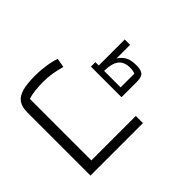

<svg xmlns="http://www.w3.org/2000/svg" viewBox="-170 -989 1216 1216"><g transform="rotate(45 438.0 -381.5)"><path d="M74 -203Q74 -247 81.5 -296Q89 -345 101 -376L162 -365Q138 -281 138 -212Q138 -123 155 -72H706V-470H770V0H206Q156 0 127.5 -19.5Q99 -39 86.5 -82.5Q74 -126 74 -203ZM558 -628V-490H284V-530H314V-763H362V-641Q381 -671 408 -685.5Q435 -700 480 -700Q525 -700 541.5 -684.5Q558 -669 558 -628ZM510 -530V-653Q491 -661 465 -661Q412 -661 387.5 -629.5Q363 -598 362 -530Z"/></g></svg>

Font: Changa Light
Style: Regular
Weight: 300
Designer: Eduardo Rodriguez Tunni
Foundry: Eduardo Rodriguez Tunni
Version: Version 2.002; ttfautohint (v1.5) -l 8 -r 50 -G 110 -x 14 -H